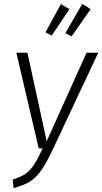

<svg xmlns="http://www.w3.org/2000/svg" viewBox="-20 -956 525 987"><path d="M252 -189Q218 -117 191.5 -79.5Q165 -42 133.5 -22.5Q102 -3 50 11L45 -33Q84 -45 108 -60.5Q132 -76 152.5 -106Q173 -136 199 -193H179L64 -685H121L220 -230L425 -685H485ZM403 -936 446 -909 348 -769 316 -786ZM293 -935 337 -909 246 -773 214 -790Z"/></svg>

Font: Fira Sans Extra Condensed Light
Style: Italic
Weight: 300
Width: 3
Italic angle: -8°
Designer: Carrois Corporate & Edenspiekermann AG
Foundry: Carrois Corporate GbR & Edenspiekermann AG
Version: Version 4.203